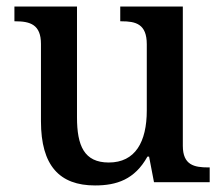

<svg xmlns="http://www.w3.org/2000/svg" viewBox="-20 -556 684 586"><path d="M270 10C336 10 391 -8 430 -78H435L450 0H620V-45H616C573 -45 538 -52 538 -111V-536H347V-491H351C394 -491 428 -483 428 -421V-219C428 -123 393 -60 312 -60C237 -60 215 -111 215 -198V-536H24V-491H27C72 -491 105 -481 105 -422V-186C105 -50 162 10 270 10Z"/></svg>

Font: Noto Serif Malayalam Medium
Style: Regular
Weight: 500
Designer: Indian type Foundry, Jelle Bosma, Monotype Design Team
Foundry: Monotype Imaging Inc.
Version: Version 2.104